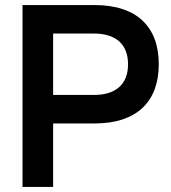

<svg xmlns="http://www.w3.org/2000/svg" viewBox="-20 -740 678 760"><path d="M190.3 0V-251.3H353.3Q416.8 -251.3 464.8 -267.2Q512.8 -283.2 544.7 -313.5Q576.5 -343.8 592.5 -387.3Q608.5 -430.8 608.5 -485.7Q608.5 -540.9 592.5 -584.2Q576.5 -627.6 544.7 -657.9Q512.9 -688.2 464.9 -704.1Q416.9 -720 353.3 -720H69.2V0ZM190.3 -607.2H352.5Q385.3 -607.2 410.3 -599.1Q435.2 -591.1 452.3 -575.7Q469.3 -560.2 478.1 -537.6Q486.8 -514.9 486.8 -485.7Q486.8 -456.4 478.1 -433.8Q469.3 -411.1 452.3 -395.7Q435.2 -380.2 410.3 -372.2Q385.3 -364.2 352.5 -364.2H190.3Z"/></svg>

Font: Vela Sans GX ExtLt
Style: Regular
Weight: 200
Designer: Principal design: Mikhail Sharanda - project Manrope.
Design modification: Ravid Balaliev
Foundry: Mikhail Sharanda
Version: Version 1.001